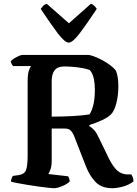

<svg xmlns="http://www.w3.org/2000/svg" viewBox="-20 -994 725 1014"><path d="M264 0Q256 0 234 -2.5Q212 -5 182.5 -9Q153 -13 123 -18Q93 -23 69.5 -27.5Q46 -32 38 -35Q38 -44 41.5 -52.5Q45 -61 48 -65L77 -69Q108 -73 117 -95Q126 -117 126 -172V-564Q126 -606 133.5 -624Q141 -642 144 -645H49Q46 -648 42 -655Q38 -662 37 -671Q43 -678 55 -685.5Q67 -693 79.5 -698.5Q92 -704 98 -704H451Q490 -694 529.5 -671Q569 -648 590 -624Q598 -609 601.5 -587Q605 -565 605 -540Q605 -489 594.5 -449Q584 -409 568 -392Q553 -375 518 -359Q483 -343 452 -334V-328Q468 -318 479.5 -304.5Q491 -291 504 -262L542 -184Q567 -128 591 -101.5Q615 -75 650 -73H673Q677 -68 681 -58Q685 -48 685 -36Q661 -17 629 -8.5Q597 0 573 0Q516 0 484 -33.5Q452 -67 432 -120L372 -274Q364 -294 353.5 -304.5Q343 -315 323 -315H253V-144Q253 -117 246.5 -99Q240 -81 235 -75L340 -63Q342 -60 345 -52Q348 -44 348 -35Q333 -21 307.5 -10.5Q282 0 264 0ZM253 -378Q308 -378 363.5 -381Q419 -384 453 -390Q481 -434 481 -520Q481 -552 475 -580Q469 -608 454 -624Q440 -630 415 -634.5Q390 -639 364 -641Q338 -643 320 -643Q284 -643 268.5 -623Q253 -603 253 -565ZM343 -769Q322 -769 284 -819.5Q246 -870 195 -947Q199 -953 207 -962Q215 -971 227 -974L344 -871L460 -974Q471 -971 479 -962.5Q487 -954 491 -947Q440 -870 402 -819.5Q364 -769 343 -769Z"/></svg>

Font: Texturina 72pt
Style: Bold
Weight: 700
Designer: Guillermo Torres Carreño
Foundry: Omnibus-Type
Version: Version 1.002; ttfautohint (v1.8.3)